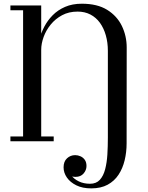

<svg xmlns="http://www.w3.org/2000/svg" viewBox="-20 -780 819 1060"><path d="M483.5 260Q435.5 260 401.5 243.2Q367.5 226.5 349.2 200Q331 173.5 331 144Q331 111.5 350 94Q369 76.5 395 76.5Q410 76.5 424.2 82.8Q438.5 89 448 102.2Q457.5 115.5 457.5 136.5Q457.5 159 441.5 177.8Q425.5 196.5 397 196.5Q380.5 196.5 365.8 189.8Q351 183 341.5 171.2Q332 159.5 332 144H358Q358 167 373.2 187.8Q388.5 208.5 415.2 221.5Q442 234.5 477 234.5Q511.5 234.5 531.2 212.8Q551 191 560.5 154.5Q570 118 572.8 72.8Q575.5 27.5 575.5 -20V-499Q575.5 -545.5 564.2 -585Q553 -624.5 531.8 -654Q510.5 -683.5 479.2 -699.8Q448 -716 408.5 -716Q360 -716 322.8 -696Q285.5 -676 259.8 -644.2Q234 -612.5 220.8 -575.8Q207.5 -539 207.5 -505H190.5Q190.5 -532 198.8 -565.5Q207 -599 224.8 -633Q242.5 -667 270.8 -695.8Q299 -724.5 339.2 -742Q379.5 -759.5 432 -759.5Q517 -759.5 571.5 -725.8Q626 -692 652.8 -636.8Q679.5 -581.5 679.5 -517.5L679 11.5Q679 60 668.2 104.8Q657.5 149.5 634.5 184.5Q611.5 219.5 574.2 239.8Q537 260 483.5 260ZM37.5 0V-26.5H276.5V0ZM107.5 0V-723.5H37.5V-750H207.5V0Z"/></svg>

Font: Bodoni Moda SC 9pt Medium
Style: Regular
Weight: 500
Designer: Owen Earl
Foundry: indestructible type
Version: Version 2.005